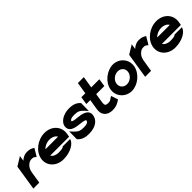

<svg xmlns="http://www.w3.org/2000/svg" viewBox="221 -1717 2814 2814"><g transform="rotate(-45 1628.0 -310.5)"><path d="M19 0H142L172 -187C179 -230 198 -264 222 -287C243 -308 270 -325 303 -325C343 -325 344 -321 359 -310L382 -294L452 -412L432 -423C408 -435 389 -447 330 -447C281 -447 239 -424 204 -392L217 -476L81 -393Z M409 -226C388 -95 492 11 636 11C781 11 896 -57 914 -133H759C751 -112 690 -110 655 -110C598 -110 553 -133 535 -167H927L936 -221C957 -355 856 -462 711 -462C567 -462 430 -357 409 -226ZM553 -282C580 -316 634 -341 692 -341C750 -341 796 -317 812 -282Z M989 -322C975 -234 1052 -205 1117 -194C1164 -185 1222 -184 1256 -172C1273 -166 1276 -163 1275 -154C1271 -127 1242 -110 1180 -110C1107 -110 1075 -122 1027 -173L983 -221L981 -61L987 -55C1035 0 1102 11 1166 11C1308 11 1385 -57 1398 -139C1409 -206 1367 -240 1319 -257C1260 -281 1175 -275 1129 -292C1112 -298 1112 -300 1113 -307C1116 -325 1144 -341 1202 -341C1275 -341 1306 -329 1354 -278L1398 -230L1400 -390L1395 -396C1347 -451 1280 -462 1216 -462C1105 -462 1002 -402 989 -322Z M1444 -327H1526L1499 -160C1484 -54 1547 11 1658 11C1726 11 1764 -11 1801 -34L1821 -47L1784 -155L1757 -138C1722 -115 1727 -110 1677 -110C1631 -110 1618 -129 1625 -176L1649 -327H1817L1836 -449H1668L1697 -632H1574L1545 -449H1463Z M1846 -226C1825 -95 1929 11 2052 11C2176 11 2311 -95 2332 -226C2353 -357 2251 -462 2127 -462C2004 -462 1867 -357 1846 -226ZM1968 -226C1978 -290 2041 -341 2108 -341C2174 -341 2220 -290 2210 -226C2200 -162 2137 -110 2071 -110C2004 -110 1958 -162 1968 -226Z M2336 0H2459L2489 -187C2496 -230 2515 -264 2539 -287C2560 -308 2587 -325 2620 -325C2660 -325 2661 -321 2676 -310L2699 -294L2769 -412L2749 -423C2725 -435 2706 -447 2647 -447C2598 -447 2556 -424 2521 -392L2534 -476L2398 -393Z M2726 -226C2705 -95 2809 11 2953 11C3098 11 3213 -57 3231 -133H3076C3068 -112 3007 -110 2972 -110C2915 -110 2870 -133 2852 -167H3244L3253 -221C3274 -355 3173 -462 3028 -462C2884 -462 2747 -357 2726 -226ZM2870 -282C2897 -316 2951 -341 3009 -341C3067 -341 3113 -317 3129 -282Z"/></g></svg>

Font: Charger Sport
Style: UltNrwObl
Weight: 1000
Designer: Jasper
Foundry: Cannot Into Space Fonts
Version: Version 1.1